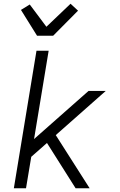

<svg xmlns="http://www.w3.org/2000/svg" viewBox="-20 -1006 640 1026"><path d="M384 0 231 -242 147 -168 119 0H54L175 -735H240L162 -263L453 -520H545L278 -284L459 0ZM178 -815 92 -953 139 -982 228 -863 357 -986 397 -949 264 -815Z"/></svg>

Font: Iosevka Aile Light Oblique
Style: Regular
Weight: 300
Italic angle: -9°
Designer: Belleve Invis
Foundry: Belleve Invis
Version: Version 31.1.0; ttfautohint (v1.8.4)